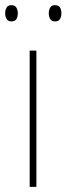

<svg xmlns="http://www.w3.org/2000/svg" viewBox="-32 -724 258 744"><path d="M109 0H83V-528H109ZM-12 -673Q-12 -685 -6.5 -694.5Q-1 -704 12 -704Q26 -704 31.5 -694.5Q37 -685 37 -673Q37 -659 31.5 -650Q26 -641 12 -641Q-1 -641 -6.5 -650.5Q-12 -660 -12 -673ZM157 -673Q157 -685 162.5 -694.5Q168 -704 181 -704Q195 -704 200.5 -695Q206 -686 206 -673Q206 -660 200.5 -650.5Q195 -641 181 -641Q168 -641 162.5 -650.5Q157 -660 157 -673Z"/></svg>

Font: Noto Sans Myanmar UI SemiCondensed Thin
Style: Regular
Weight: 100
Width: 4
Designer: Monotype Design Team
Foundry: Monotype Imaging Inc.
Version: Version 2.103; ttfautohint (v1.8.4.7-5d5b)